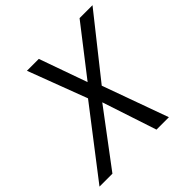

<svg xmlns="http://www.w3.org/2000/svg" viewBox="-236 -871 1029 1029"><g transform="rotate(-45 278.5 -357.0)"><path d="M239 -378 112 -714H202L299 -441L511 -714H609L339 -374L474 0H380L278 -309L46 0H-52Z"/></g></svg>

Font: BC Sans
Style: Italic
Weight: 400
Italic angle: -12°
Designer: Monotype Design Team
Designer: Province of B.C.
Foundry: Monotype Imaging Inc.
Version: Version 2.000;GOOG;noto-source:20170915:90ef993387c0